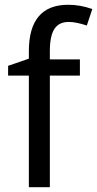

<svg xmlns="http://www.w3.org/2000/svg" viewBox="-20 -785 407 805"><path d="M189 -468V0H101V-468H14V-509L101 -539V-570Q101 -765 266 -765Q317 -765 367 -747L344 -678Q299 -693 268 -693Q227 -693 208 -663.5Q189 -634 189 -571V-536H315V-468Z"/></svg>

Font: Noto Sans Display
Style: Regular
Weight: 400
Designer: Monotype Design team
Foundry: Monotype Imaging Inc.
Version: Version 1.000